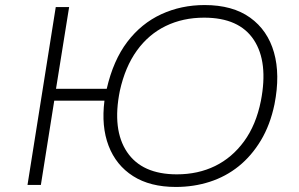

<svg xmlns="http://www.w3.org/2000/svg" viewBox="-20 -733 1186 761"><path d="M677 8Q575 8 507.5 -35Q440 -78 410.5 -155Q381 -232 394 -334H195L142 0H89L201 -705H254L202 -381H403Q429 -494 484.5 -567Q540 -640 619 -676.5Q698 -713 791 -713Q902 -713 971.5 -663Q1041 -613 1066 -525Q1091 -437 1068 -320Q1051 -238 1014 -176.5Q977 -115 926 -74Q875 -33 811.5 -12.5Q748 8 677 8ZM681 -42Q765 -42 832.5 -75Q900 -108 947.5 -173Q995 -238 1014 -333Q1044 -487 986 -575Q928 -663 789 -663Q705 -663 637 -630Q569 -597 522.5 -532.5Q476 -468 455 -373Q424 -219 483.5 -130.5Q543 -42 681 -42Z"/></svg>

Font: Nunito Sans 7pt SemiExpanded ExtraLight
Style: Italic
Weight: 250
Width: 6
Italic angle: -9°
Designer: Vernon Adams
Foundry: Vernon Adams
Version: Version 3.101;gftools[0.9.27]